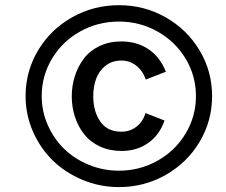

<svg xmlns="http://www.w3.org/2000/svg" viewBox="-20 -723 888 755"><path d="M447.8 12.7Q373 12.7 304.9 -15.6Q236.8 -43.9 187.7 -91.8Q138.7 -139.6 109.6 -205.8Q80.6 -272 80.6 -345.2Q80.6 -442.4 129.6 -524.7Q178.7 -606.9 263.2 -654.8Q347.7 -702.6 447.8 -702.6Q547.4 -702.6 631.6 -654.8Q715.8 -606.9 764.9 -524.7Q814 -442.4 814 -345.2Q814 -247.6 764.9 -165.3Q715.8 -83 631.6 -35.2Q547.4 12.7 447.8 12.7ZM447.8 -51.8Q529.8 -51.8 599.6 -91.1Q669.4 -130.4 710 -198Q750.5 -265.6 750.5 -345.2Q750.5 -424.8 710 -492.2Q669.4 -559.6 599.6 -598.9Q529.8 -638.2 447.8 -638.2Q364.7 -638.2 294.9 -599.1Q225.1 -560.1 184.6 -492.4Q144 -424.8 144 -345.2Q144 -285.2 168 -231Q191.9 -176.8 232.4 -137.5Q272.9 -98.1 329.3 -75Q385.7 -51.8 447.8 -51.8ZM458 -129.4Q411.1 -129.4 373 -147Q335 -164.6 311.3 -194.6Q287.6 -224.6 274.9 -262.9Q262.2 -301.3 262.2 -344.2Q262.2 -385.7 274.4 -423.8Q286.6 -461.9 309.8 -492.7Q333 -523.4 371.1 -541.7Q409.2 -560.1 457 -560.1Q518.1 -560.1 563.5 -529.8Q608.9 -499.5 632.3 -440.9L553.2 -410.2Q542 -443.8 516.4 -464.4Q490.7 -484.9 457 -484.9Q420.4 -484.9 394.5 -464.1Q368.7 -443.4 357.7 -412.4Q346.7 -381.3 346.7 -344.2Q346.7 -285.2 374.3 -245.1Q401.9 -205.1 457 -205.1Q491.2 -205.1 516.6 -224.9Q542 -244.6 552.2 -278.3L627 -249Q607.4 -192.4 563 -160.9Q518.6 -129.4 458 -129.4Z"/></svg>

Font: HK Grotesk SmBold Legacy Italic
Style: Regular
Weight: 600
Italic angle: -13°
Designer: Alfredo Marco Pradil
Foundry: Hanken Design Co.
Version: Version 2.022;PS 002.022;hotconv 1.0.88;makeotf.lib2.5.64775